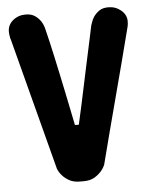

<svg xmlns="http://www.w3.org/2000/svg" viewBox="-51 -726 589 767"><g transform="rotate(-5 244.0 -342.0)"><path d="M412.1 -683.6Q440.9 -683.6 462.6 -665.5Q484.4 -647.5 484.4 -621.1Q484.4 -608.9 481.9 -599.1Q480 -592.3 479.5 -589.8Q462.9 -524.9 445.6 -458.5Q428.2 -392.1 410.2 -324.2Q392.1 -256.3 374.8 -189.9Q357.4 -123.5 340.8 -58.6Q333.5 -41.5 321.3 -29.3Q311 -18.1 294.7 -9Q278.3 0 253.9 0H238.3Q213.9 0 197.3 -9Q180.7 -18.1 170.4 -29.3Q158.2 -42 151.4 -58.6L12.7 -589.8Q10.7 -594.2 10.3 -599.1Q7.8 -609.9 7.8 -621.1Q7.8 -647.9 29.1 -665.8Q50.3 -683.6 80.1 -683.6Q103.5 -683.6 117.9 -673.3Q132.3 -663.1 140.6 -650.4Q149.9 -636.7 154.3 -617.2Q160.2 -593.8 167 -564.2Q173.8 -534.7 180.7 -502.9Q187.5 -471.2 194.6 -438.2Q201.7 -405.3 208 -374.5Q215.8 -338.4 223.1 -301.3Q230.5 -264.2 238.3 -226.6H253.9Q271 -302.2 286.1 -374.5Q292.5 -405.3 299.6 -438.2Q306.6 -471.2 313.5 -502.9Q320.3 -534.7 326.7 -564.2Q333 -593.8 337.9 -617.2Q343.8 -637.2 352.1 -650.4Q360.4 -663.1 374.5 -673.3Q388.7 -683.6 412.1 -683.6Z"/></g></svg>

Font: Dangrek
Style: Regular
Weight: 400
Designer: Danh Hong
Version: Version 8.001; ttfautohint (v1.8.3)